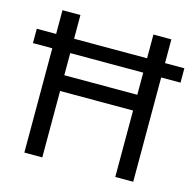

<svg xmlns="http://www.w3.org/2000/svg" viewBox="-104 -822 950 930"><g transform="rotate(15 370.5 -357.0)"><path d="M97 0V-523H0V-595H97V-714H187V-595H553V-714H643V-595H740V-523H643V0H553V-333H187V0ZM187 -412H553V-523H187Z"/></g></svg>

Font: Noto Sans Shavian
Style: Regular
Weight: 400
Designer: Monotype Design Team
Foundry: Monotype Imaging Inc.
Version: Version 2.001; ttfautohint (v1.8.4.7-5d5b)